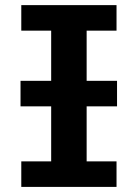

<svg xmlns="http://www.w3.org/2000/svg" viewBox="-20 -733 545 753"><path d="M63.5 -712.9H437V-612.8H319.8V-100.1H437V0H63.5V-100.1H180.7V-612.8H63.5ZM60.5 -416H439V-315.9H60.5Z"/></svg>

Font: Andika
Style: Bold
Weight: 700
Designer: Victor Gaultney, Annie Olsen, Julie Remington, Don Collingsworth, Eric Hays, Becca Hirsbrunner
Foundry: SIL International
Version: Version 6.101